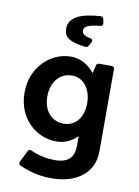

<svg xmlns="http://www.w3.org/2000/svg" viewBox="-99 -791 757 1047"><g transform="rotate(10 280.0 -267.5)"><path d="M336.9 -557.6 347.7 -578.1C352.5 -587.9 348.6 -594.7 336.9 -597.7C305.7 -602.5 290 -614.3 290 -631.8C290 -653.3 311.5 -667 377.9 -672.9C389.6 -673.8 394.5 -680.7 392.6 -690.4L388.7 -711.9C386.7 -720.7 380.9 -726.6 371.1 -725.6C260.7 -718.8 198.2 -688.5 198.2 -627C198.2 -581.1 227.5 -556.6 317.4 -546.9C327.1 -545.9 333 -548.8 336.9 -557.6ZM392.6 -455.1 382.8 -412.1C350.6 -452.1 307.6 -480.5 251 -480.5C142.6 -480.5 35.2 -388.7 35.2 -243.2C35.2 -98.6 142.6 -10.7 250 -10.7C298.8 -10.7 336.9 -30.3 367.2 -60.5V-7.8C367.2 56.6 336.9 90.8 259.8 90.8C220.7 90.8 170.9 82 127.9 61.5C119.1 56.6 111.3 59.6 107.4 68.4L76.2 131.8C72.3 140.6 74.2 149.4 84 153.3C140.6 178.7 196.3 191.4 260.7 191.4C398.4 191.4 493.2 122.1 493.2 1V-453.1C493.2 -462.9 487.3 -468.8 477.5 -468.8H409.2C400.4 -468.8 394.5 -464.8 392.6 -455.1ZM274.4 -113.3C207 -113.3 161.1 -165 161.1 -245.1C161.1 -324.2 207 -379.9 275.4 -379.9C338.9 -379.9 381.8 -323.2 381.8 -245.1C381.8 -165 338.9 -113.3 274.4 -113.3Z"/></g></svg>

Font: Ed Sans Neue SemiBold
Style: Regular
Weight: 600
Designer: Stephen Hutchings
Version: Version 1.004;PS 001.004;hotconv 1.0.88;makeotf.lib2.5.64775